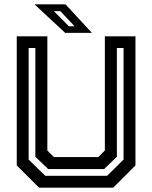

<svg xmlns="http://www.w3.org/2000/svg" viewBox="-20 -868 704 888"><path d="M160.5 0 57.5 -103V-700H199V-172L229.5 -141.5H434.5L465 -172V-700H606.5V-103L503.5 0ZM189.5 -55H475.5L551.5 -130V-646H520.5V-143L461.5 -86H203L143.5 -143V-646H112.5V-130ZM405 -716H281.5L139.5 -848H283ZM325 -746.5 259 -816.5H229L298.5 -746.5Z"/></svg>

Font: Tourney Thin SemiBold
Style: Regular
Weight: 600
Version: Version 1.015